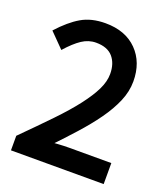

<svg xmlns="http://www.w3.org/2000/svg" viewBox="-127 -755 751 859"><g transform="rotate(20 248.5 -325.5)"><path d="M24.9 -54.7Q101.6 -131.3 157 -189Q212.4 -246.6 249.8 -295.2Q287.1 -343.8 306.2 -383.1Q325.2 -422.4 325.2 -458Q325.2 -507.8 299.1 -538.1Q272.9 -568.4 218.8 -568.4Q183.1 -568.4 151.9 -547.6Q120.6 -526.9 83 -484.4L15.6 -552.7Q66.4 -608.9 114 -636.7Q161.6 -664.6 228.5 -664.6Q324.2 -664.6 379.2 -608.6Q434.1 -552.7 434.1 -461.9Q434.1 -414.1 413.8 -366.5Q393.6 -318.8 358.2 -269.3Q322.8 -219.7 275.1 -167Q227.5 -114.3 196.8 -82.5Q184.6 -81.5 212.9 -83.5Q241.2 -85.4 266.6 -85.4H466.3V14.6H24.9Z"/></g></svg>

Font: Pyidaungsu
Style: Bold
Weight: 700
Designer: Sun Tun
Foundry: MCF
Version: Version 2.005 July 4, 2018; ttfautohint (v1.8.1)